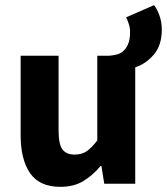

<svg xmlns="http://www.w3.org/2000/svg" viewBox="-20 -712 647 744"><path d="M214 12Q133 12 96.5 -41Q60 -94 60 -188V-496H207V-207Q207 -153 222 -133Q237 -113 269 -113Q297 -113 316 -126Q335 -139 357 -168V-496H403Q417 -497 431.5 -500.5Q446 -504 457.5 -514Q469 -524 476.5 -541.5Q484 -559 484 -588Q484 -605 479 -619.5Q474 -634 469 -645L577 -692Q589 -677 598 -651.5Q607 -626 607 -598Q607 -537 576.5 -501Q546 -465 504 -451V0H384L373 -69H370Q338 -31 301.5 -9.5Q265 12 214 12Z"/></svg>

Font: Font
Style: ¶
Weight: 700
Designer: Paul D. Hunt
Foundry: Adobe Systems Incorporated
Version: Version 3.000